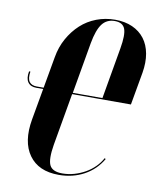

<svg xmlns="http://www.w3.org/2000/svg" viewBox="-81 -774 705 849"><g transform="rotate(10 271.0 -349.5)"><path d="M76 -352Q50 -352 38 -369Q26 -386 32 -418H38Q33 -386 43.5 -372Q54 -358 77 -358H108L133 -499Q141 -546 162.5 -584.5Q184 -623 214.5 -651Q245 -679 284.5 -694Q324 -709 368 -709Q412 -709 445.5 -694Q479 -679 500 -651.5Q521 -624 528 -585Q535 -546 527 -499L501 -352H237L196 -117Q185 -51 197.5 -25Q210 1 255 1Q282 1 308 -6.5Q334 -14 357 -27Q380 -40 398.5 -58.5Q417 -77 428 -98L433 -95Q404 -45 353.5 -17.5Q303 10 240 10Q149 10 106.5 -49.5Q64 -109 82 -211L107 -352ZM239 -358H372L412 -588Q423 -651 413 -677Q403 -703 367 -703Q331 -703 310.5 -676Q290 -649 279 -588Z"/></g></svg>

Font: Moniqa Black Ita Display
Style: Italic
Weight: 900
Italic angle: -10°
Designer: Rajesh Rajput
Foundry: Rajesh Rajput
Version: Version 1.000